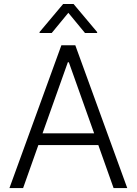

<svg xmlns="http://www.w3.org/2000/svg" viewBox="-20 -958 696 978"><path d="M97.7 0H28.1L292.6 -727.3H363.6L628.2 0H558.6L480.8 -219.1H175.4ZM196.7 -278.8H459.5L330.6 -641H325.6ZM243.3 -789.8H181.5V-794.7L301.5 -937.5H354.8L474.8 -794.7V-789.8H413L328.1 -892.8Z"/></svg>

Font: Inter Light BETA
Style: Regular
Weight: 300
Designer: Rasmus Andersson
Foundry: rsms
Version: Version 3.011;git-f93a4a705